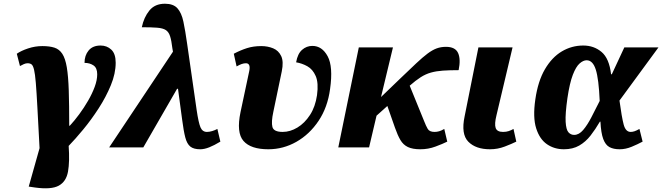

<svg xmlns="http://www.w3.org/2000/svg" viewBox="-20 -790 3549 1029"><path d="M168 215 134 210 192 4Q185 -127 180.5 -212Q176 -297 172 -345.5Q168 -394 162.5 -416.5Q157 -439 149 -445Q141 -451 128 -451Q118 -451 108 -446.5Q98 -442 87 -436L70 -502Q93 -518 130.5 -530.5Q168 -543 207 -543Q246 -543 272 -534.5Q298 -526 314 -501.5Q330 -477 338 -429.5Q346 -382 348.5 -305.5Q351 -229 351 -116H354Q379 -143 404.5 -177.5Q430 -212 452 -250Q474 -288 487.5 -324.5Q501 -361 501 -392Q501 -426 481 -439.5Q461 -453 433 -453Q433 -493 455 -519.5Q477 -546 519 -546Q553 -546 576.5 -524Q600 -502 600 -454Q600 -396 574 -333Q548 -270 508.5 -209Q469 -148 426 -96Q383 -44 348 -8Q354 76 344.5 129.5Q335 183 295 205Q255 227 168 215Z M565 0 907 -513 904 -530Q899 -573 891.5 -596Q884 -619 868.5 -629Q853 -639 822.5 -641.5Q792 -644 740 -644Q751 -697 780.5 -733.5Q810 -770 864 -770Q909 -770 931 -745.5Q953 -721 963 -673.5Q973 -626 983 -555L1034 -200Q1044 -132 1054.5 -107.5Q1065 -83 1089 -83Q1102 -83 1117 -87.5Q1132 -92 1145 -99L1161 -31Q1128 -11 1101.5 -0.5Q1075 10 1053 10Q1018 10 1000 -4.5Q982 -19 973 -53.5Q964 -88 956 -150L934 -314H929L748 0Z M1418 10Q1324 10 1285 -34.5Q1246 -79 1269 -189L1316 -410Q1324 -451 1298 -451Q1287 -451 1275.5 -447Q1264 -443 1248 -434L1233 -502Q1269 -521 1303.5 -532Q1338 -543 1380 -543Q1415 -543 1444 -531Q1473 -519 1487 -489.5Q1501 -460 1490 -407L1445 -191Q1433 -136 1440 -109.5Q1447 -83 1495 -83Q1535 -83 1574 -106.5Q1613 -130 1641.5 -174Q1670 -218 1679 -280Q1688 -346 1672 -382.5Q1656 -419 1627 -435Q1598 -451 1567 -456Q1575 -502 1599 -523Q1623 -544 1654 -544Q1706 -544 1736 -488.5Q1766 -433 1749 -313Q1736 -215 1687.5 -142.5Q1639 -70 1568.5 -30Q1498 10 1418 10Z M1793 0 1903 -536H2086L2022 -270L2127 -371Q2176 -418 2210.5 -450.5Q2245 -483 2271 -502.5Q2297 -522 2320 -530.5Q2343 -539 2370 -539Q2420 -539 2435 -506Q2450 -473 2438 -414Q2389 -414 2353.5 -411.5Q2318 -409 2289.5 -401Q2261 -393 2234.5 -376Q2208 -359 2176 -331V-330L2253 -141Q2263 -115 2272.5 -99Q2282 -83 2309 -83Q2321 -83 2333.5 -86.5Q2346 -90 2361 -99L2377 -31Q2353 -19 2314 -4.5Q2275 10 2233 10Q2191 10 2166 -2Q2141 -14 2126 -39.5Q2111 -65 2097 -105L2056 -222L1998 -170L1958 0Z M2606 10Q2530 10 2490 -30.5Q2450 -71 2470 -166L2544 -536H2727L2641 -173Q2629 -125 2636.5 -104Q2644 -83 2676 -83Q2693 -83 2706.5 -87.5Q2720 -92 2732 -99L2747 -31Q2723 -19 2685 -4.5Q2647 10 2606 10Z M3002 10Q2951 10 2911.5 -17Q2872 -44 2853.5 -102.5Q2835 -161 2849 -257Q2863 -355 2900.5 -419Q2938 -483 2991 -514.5Q3044 -546 3106 -546Q3163 -546 3204 -511.5Q3245 -477 3255 -392H3259L3326 -536H3509L3300 -251Q3312 -162 3322.5 -122.5Q3333 -83 3360 -83Q3370 -83 3380.5 -86.5Q3391 -90 3407 -99L3424 -31Q3398 -17 3365.5 -3.5Q3333 10 3301 10Q3268 10 3246.5 -1.5Q3225 -13 3213 -45Q3201 -77 3198 -138H3195Q3171 -97 3145 -63.5Q3119 -30 3084.5 -10Q3050 10 3002 10ZM3057 -67Q3083 -67 3105.5 -93.5Q3128 -120 3149.5 -161.5Q3171 -203 3194 -249Q3189 -367 3173 -417Q3157 -467 3124 -467Q3106 -467 3086.5 -450Q3067 -433 3050 -389Q3033 -345 3021 -264Q3009 -179 3011.5 -137Q3014 -95 3026.5 -81Q3039 -67 3057 -67Z"/></svg>

Font: Noto Serif ExtraBold
Style: Italic
Weight: 800
Italic angle: -12°
Designer: Monotype Design Team
Foundry: Monotype Imaging Inc.
Version: Version 2.013